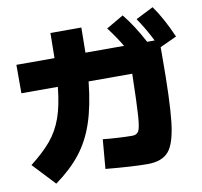

<svg xmlns="http://www.w3.org/2000/svg" viewBox="-96 -958 1192 1131"><g transform="rotate(-10 500.0 -392.5)"><path d="M450 35 465 -140Q502 -136 554.5 -133Q607 -130 640 -130Q667 -130 678 -149Q689 -168 694 -238.5Q699 -309 703 -490H442Q427 -346 393.5 -246Q360 -146 301.5 -71.5Q243 3 150 70L25 -63Q103 -124 149 -179Q195 -234 221 -307Q247 -380 258 -490H40V-660H268Q270 -752 270 -810H455Q455 -754 453 -660H684Q654 -712 604 -778L707 -838Q768 -763 822 -660H867Q829 -736 784 -802L889 -855Q945 -777 995 -661L895 -615V-570Q895 -295 880.5 -168.5Q866 -42 826 4Q786 50 700 50Q613 50 450 35Z"/></g></svg>

Font: Enso Black
Style: Regular
Weight: 900
Designer: Coji Morishita
Foundry: UNDERFOREST DESIGN
Version: Version 1.000